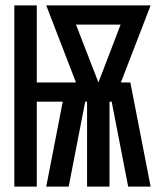

<svg xmlns="http://www.w3.org/2000/svg" viewBox="-20 -690 590 710"><path d="M33 0V-670H116V-385H261L151 -670H537L427 -385H462L537 0H454L393 -314H385V0H302V-314H295L234 0H151L212 -314H116V0ZM344 -385 426 -599H261Z"/></svg>

Font: Lode
Style: Bold
Weight: 700
Monospace: yes
Designer: Belleve Invis
Foundry: Belleve Invis
Version: Version 29.2.0; ttfautohint (v1.8.3)